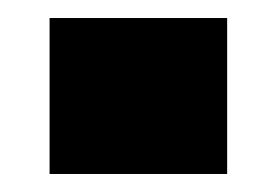

<svg xmlns="http://www.w3.org/2000/svg" viewBox="-20 -193 306 213"><path d="M35 0V-173H232V0Z"/></svg>

Font: Foldit ExtraBold
Style: Regular
Weight: 800
Version: Version 1.003